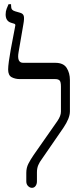

<svg xmlns="http://www.w3.org/2000/svg" viewBox="-20 -893 393 920"><path d="M133 7Q123 7 114.5 -1.5Q106 -10 106 -24V-65Q106 -89 116 -108.5Q126 -128 141 -150L255 -313Q272 -338 272 -358V-478Q272 -501 265.5 -507.5Q259 -514 245 -514H76Q53 -514 36 -523Q19 -532 19 -560Q19 -574 22.5 -599.5Q26 -625 31.5 -655.5Q37 -686 42.5 -713.5Q48 -741 51 -758Q53 -766 53.5 -772Q54 -778 46 -780L33 -784Q7 -792 7 -824Q7 -839 12 -851.5Q17 -864 21 -873H33V-868Q33 -853 37.5 -847.5Q42 -842 52 -839L76 -832Q91 -828 94 -816Q97 -804 92 -777L69 -643Q60 -592 91 -592H245Q284 -592 299.5 -567.5Q315 -543 315 -509V-359Q315 -327 284 -281L180 -130Q170 -117 163.5 -102Q157 -87 157 -67V-24Q157 -11 150.5 -2Q144 7 133 7Z"/></svg>

Font: Noto Serif Hebrew ExtraCondensed
Style: Regular
Weight: 400
Width: 2
Designer: Monotype Design Team
Foundry: Monotype Imaging Inc.
Version: Version 2.004; ttfautohint (v1.8.4.7-5d5b)